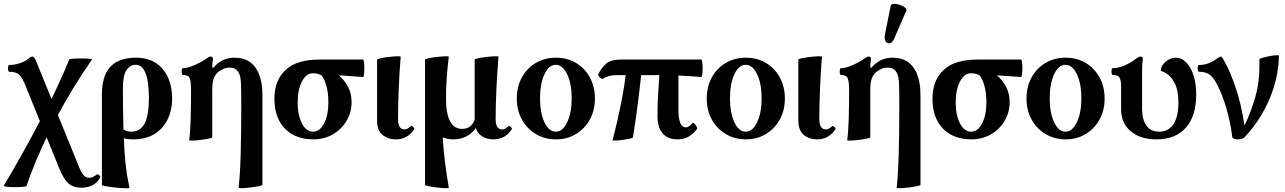

<svg xmlns="http://www.w3.org/2000/svg" viewBox="-44 -733 6859 1025"><path d="M-24 259Q29 170 76 85.5Q123 1 169 -86L94 -271Q78 -313 61 -331.5Q44 -350 5 -350Q1 -350 -0.5 -359Q-2 -368 -0.5 -377Q1 -386 5 -386Q34 -386 63 -396Q92 -406 111 -422Q121 -431 130 -431Q140 -431 153 -396L231 -205Q257 -258 281 -311Q305 -364 325 -415Q326 -418 345.5 -419.5Q365 -421 389.5 -421Q414 -421 431.5 -419.5Q449 -418 447 -415Q395 -340 350 -267Q305 -194 265 -119L380 163Q392 192 404 204Q416 216 431 216Q442 216 450.5 212.5Q459 209 472 199Q477 195 485.5 202.5Q494 210 491 215Q461 269 389 269Q347 269 321 245.5Q295 222 271 163L205 0Q174 65 147 129Q120 193 98 259Q97 263 77.5 264.5Q58 266 34 266Q10 266 -8 264Q-26 262 -24 259Z M647 269Q648 272 633 272Q618 272 596 270.5Q574 269 552 266Q530 263 515 260Q500 257 500 254V-227Q500 -329 545.5 -377Q591 -425 682 -425Q745 -425 788 -396.5Q831 -368 853 -319Q875 -270 875 -209Q875 -144 850 -94Q825 -44 779 -16.5Q733 11 668 11Q656 11 643 10Q630 9 617 5Q620 80 625 128.5Q630 177 635.5 209Q641 241 647 269ZM612 -261Q612 -195 613 -141Q614 -87 615 -42Q625 -35 635.5 -32.5Q646 -30 656 -30Q705 -30 728 -73.5Q751 -117 751 -213Q751 -253 745.5 -293Q740 -333 724.5 -360Q709 -387 678 -387Q651 -387 631.5 -359Q612 -331 612 -261Z M1230 269Q1238 195 1241 84.5Q1244 -26 1244 -173Q1244 -249 1242.5 -286Q1241 -323 1232 -342Q1222 -360 1210 -366Q1198 -372 1182 -372Q1162 -372 1149 -365.5Q1136 -359 1125 -352Q1108 -339 1098.5 -317.5Q1089 -296 1089 -255V0Q1089 3 1070 7Q1051 11 1026.5 14Q1002 17 983.5 17.5Q965 18 966 15Q972 -30 974 -100.5Q976 -171 976 -252Q976 -298 968.5 -315.5Q961 -333 932 -333Q928 -333 926.5 -342Q925 -351 926.5 -360Q928 -369 932 -369Q951 -369 976 -378Q1001 -387 1024 -399.5Q1047 -412 1060 -422Q1072 -431 1080 -431Q1093 -431 1093 -418Q1089 -399 1089 -373L1095 -371Q1140 -425 1207 -425Q1254 -425 1284.5 -406Q1315 -387 1334 -348Q1357 -299 1357 -227V254Q1357 257 1337.5 261Q1318 265 1293 268Q1268 271 1249 271.5Q1230 272 1230 269Z M1627 11Q1568 11 1521 -13.5Q1474 -38 1447.5 -87Q1421 -136 1421 -207Q1421 -303 1480 -359Q1539 -415 1662 -415H1894Q1897 -415 1899 -401Q1901 -387 1901 -368.5Q1901 -350 1899 -336Q1897 -322 1894 -322Q1862 -324 1829.5 -326.5Q1797 -329 1765 -331Q1797 -303 1815 -267.5Q1833 -232 1833 -188Q1833 -134 1806.5 -88.5Q1780 -43 1733.5 -16Q1687 11 1627 11ZM1627 -30Q1663 -30 1686 -74Q1709 -118 1709 -186Q1709 -236 1698.5 -274.5Q1688 -313 1671 -332Q1649 -342 1627 -342Q1591 -342 1568 -298Q1545 -254 1545 -186Q1545 -118 1568 -74Q1591 -30 1627 -30Z M2069 11Q2028 11 1998.5 -12.5Q1969 -36 1969 -89V-415Q1969 -418 1988 -422Q2007 -426 2032 -429Q2057 -432 2076 -432.5Q2095 -433 2095 -430Q2088 -343 2084.5 -256Q2081 -169 2081 -97Q2081 -42 2116 -42Q2131 -42 2149 -59Q2153 -63 2161.5 -55.5Q2170 -48 2167 -43Q2132 11 2069 11Z M2352 269Q2352 272 2333 271.5Q2314 271 2289 268Q2264 265 2244.5 261Q2225 257 2225 254V-415Q2225 -418 2244.5 -422Q2264 -426 2289 -429Q2314 -432 2333 -432.5Q2352 -433 2352 -430Q2345 -378 2341 -319Q2337 -260 2337 -208Q2337 -45 2423 -45Q2471 -45 2490 -93V-415Q2490 -418 2509.5 -422Q2529 -426 2554 -429Q2579 -432 2598 -432.5Q2617 -433 2617 -430Q2610 -343 2606 -256Q2602 -169 2602 -97Q2602 -42 2637 -42Q2652 -42 2670 -59Q2674 -63 2682.5 -55.5Q2691 -48 2688 -43Q2653 11 2590 11Q2558 11 2532.5 -3.5Q2507 -18 2496 -49Q2453 11 2375 11Q2359 11 2345 8Q2331 5 2319 1Q2325 84 2334 151Q2343 218 2352 269Z M2924 11Q2864 11 2816.5 -17.5Q2769 -46 2742 -95Q2715 -144 2715 -207Q2715 -270 2742 -319.5Q2769 -369 2816.5 -397Q2864 -425 2924 -425Q2984 -425 3031 -397Q3078 -369 3105 -319.5Q3132 -270 3132 -207Q3132 -144 3105 -95Q3078 -46 3031 -17.5Q2984 11 2924 11ZM2923 -30Q2960 -30 2984 -80.5Q3008 -131 3008 -208Q3008 -286 2984 -336.5Q2960 -387 2923 -387Q2886 -387 2862.5 -336.5Q2839 -286 2839 -208Q2839 -131 2862.5 -80.5Q2886 -30 2923 -30Z M3226 15Q3239 -32 3252.5 -92Q3266 -152 3278 -215Q3290 -278 3296 -332H3248Q3222 -332 3203.5 -326Q3185 -320 3175 -313Q3171 -310 3164 -314.5Q3157 -319 3152.5 -326Q3148 -333 3150 -337Q3167 -372 3192.5 -393.5Q3218 -415 3268 -415H3700Q3703 -415 3705 -401Q3707 -387 3707 -368.5Q3707 -350 3705 -336Q3703 -322 3700 -322Q3669 -324 3638.5 -326.5Q3608 -329 3578 -330V-146Q3578 -53 3618 -53Q3633 -53 3653 -76Q3656 -80 3663 -73Q3670 -66 3675 -57Q3680 -48 3677 -44Q3654 -15 3629.5 -2Q3605 11 3573 11Q3521 11 3493.5 -21Q3466 -53 3466 -114Q3466 -168 3469 -223Q3472 -278 3476 -332H3379Q3374 -288 3367.5 -231.5Q3361 -175 3352.5 -115Q3344 -55 3335 0Q3335 3 3318 7Q3301 11 3279 14Q3257 17 3241 17.5Q3225 18 3226 15Z M3938 11Q3878 11 3830.5 -17.5Q3783 -46 3756 -95Q3729 -144 3729 -207Q3729 -270 3756 -319.5Q3783 -369 3830.5 -397Q3878 -425 3938 -425Q3998 -425 4045 -397Q4092 -369 4119 -319.5Q4146 -270 4146 -207Q4146 -144 4119 -95Q4092 -46 4045 -17.5Q3998 11 3938 11ZM3937 -30Q3974 -30 3998 -80.5Q4022 -131 4022 -208Q4022 -286 3998 -336.5Q3974 -387 3937 -387Q3900 -387 3876.5 -336.5Q3853 -286 3853 -208Q3853 -131 3876.5 -80.5Q3900 -30 3937 -30Z M4318 11Q4277 11 4247.5 -12.5Q4218 -36 4218 -89V-415Q4218 -418 4237 -422Q4256 -426 4281 -429Q4306 -432 4325 -432.5Q4344 -433 4344 -430Q4337 -343 4333.5 -256Q4330 -169 4330 -97Q4330 -42 4365 -42Q4380 -42 4398 -59Q4402 -63 4410.5 -55.5Q4419 -48 4416 -43Q4381 11 4318 11Z M4743 269Q4751 195 4754 84.5Q4757 -26 4757 -173Q4757 -249 4755.5 -286Q4754 -323 4745 -342Q4735 -360 4723 -366Q4711 -372 4695 -372Q4675 -372 4662 -365.5Q4649 -359 4638 -352Q4621 -339 4611.5 -317.5Q4602 -296 4602 -255V0Q4602 3 4583 7Q4564 11 4539.5 14Q4515 17 4496.5 17.5Q4478 18 4479 15Q4485 -30 4487 -100.5Q4489 -171 4489 -252Q4489 -298 4481.5 -315.5Q4474 -333 4445 -333Q4441 -333 4439.5 -342Q4438 -351 4439.5 -360Q4441 -369 4445 -369Q4464 -369 4489 -378Q4514 -387 4537 -399.5Q4560 -412 4573 -422Q4585 -431 4593 -431Q4606 -431 4606 -418Q4602 -399 4602 -373L4608 -371Q4653 -425 4720 -425Q4767 -425 4797.5 -406Q4828 -387 4847 -348Q4870 -299 4870 -227V254Q4870 257 4850.5 261Q4831 265 4806 268Q4781 271 4762 271.5Q4743 272 4743 269ZM4731 -530Q4721 -505 4707 -502Q4693 -499 4684.5 -511.5Q4676 -524 4680 -547L4711 -702Q4713 -712 4727.5 -712.5Q4742 -713 4759 -707.5Q4776 -702 4787 -693Q4798 -684 4794 -675Z M5140 11Q5081 11 5034 -13.5Q4987 -38 4960.5 -87Q4934 -136 4934 -207Q4934 -303 4993 -359Q5052 -415 5175 -415H5407Q5410 -415 5412 -401Q5414 -387 5414 -368.5Q5414 -350 5412 -336Q5410 -322 5407 -322Q5375 -324 5342.5 -326.5Q5310 -329 5278 -331Q5310 -303 5328 -267.5Q5346 -232 5346 -188Q5346 -134 5319.5 -88.5Q5293 -43 5246.5 -16Q5200 11 5140 11ZM5140 -30Q5176 -30 5199 -74Q5222 -118 5222 -186Q5222 -236 5211.5 -274.5Q5201 -313 5184 -332Q5162 -342 5140 -342Q5104 -342 5081 -298Q5058 -254 5058 -186Q5058 -118 5081 -74Q5104 -30 5140 -30Z M5645 11Q5585 11 5537.5 -17.5Q5490 -46 5463 -95Q5436 -144 5436 -207Q5436 -270 5463 -319.5Q5490 -369 5537.5 -397Q5585 -425 5645 -425Q5705 -425 5752 -397Q5799 -369 5826 -319.5Q5853 -270 5853 -207Q5853 -144 5826 -95Q5799 -46 5752 -17.5Q5705 11 5645 11ZM5644 -30Q5681 -30 5705 -80.5Q5729 -131 5729 -208Q5729 -286 5705 -336.5Q5681 -387 5644 -387Q5607 -387 5583.5 -336.5Q5560 -286 5560 -208Q5560 -131 5583.5 -80.5Q5607 -30 5644 -30Z M6130 11Q6043 11 5992 -32.5Q5941 -76 5941 -151V-272Q5941 -303 5933 -318Q5925 -333 5896 -333Q5892 -333 5890.5 -342Q5889 -351 5890.5 -360Q5892 -369 5896 -369Q5925 -369 5959.5 -383.5Q5994 -398 6024 -422Q6036 -431 6045 -431Q6057 -431 6057 -418Q6054 -397 6053.5 -375.5Q6053 -354 6053 -333V-154Q6053 -94 6076.5 -62Q6100 -30 6144 -30Q6194 -30 6220.5 -70Q6247 -110 6247 -186Q6247 -322 6153 -355Q6153 -373 6165 -389Q6177 -405 6195.5 -415Q6214 -425 6232 -425Q6264 -425 6289 -399.5Q6314 -374 6328 -330Q6342 -286 6342 -228Q6342 -113 6286.5 -51Q6231 11 6130 11Z M6563 11Q6553 11 6544.5 8Q6536 5 6535 0Q6523 -89 6502.5 -157Q6482 -225 6459 -271Q6440 -312 6418 -331Q6396 -350 6356 -350Q6352 -350 6350.5 -359Q6349 -368 6350.5 -377Q6352 -386 6356 -386Q6385 -386 6410 -396Q6435 -406 6455 -422Q6467 -431 6475 -431Q6480 -431 6498 -396Q6520 -357 6550 -273Q6580 -189 6600 -63Q6632 -128 6657.5 -215Q6683 -302 6679 -416Q6679 -419 6695 -424Q6711 -429 6731.5 -433Q6752 -437 6768 -438Q6784 -439 6784 -436Q6781 -343 6755 -263Q6729 -183 6689 -117.5Q6649 -52 6600 0Q6594 6 6584 8.5Q6574 11 6563 11Z"/></svg>

Font: Junicode
Style: Bold
Weight: 700
Designer: Peter S. Baker
Version: Version 2.100; ttfautohint (v1.8.4)